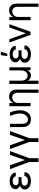

<svg xmlns="http://www.w3.org/2000/svg" viewBox="1945 -2752 1010 4941"><g transform="rotate(-90 2450.5 -281.0)"><path d="M261 -308.2H363.3V-231.5H261Q203.5 -231.5 173.3 -211.6Q143.1 -191.8 143.1 -149.1Q143.1 -117.2 175.6 -92.7Q208.1 -68.2 266.7 -68.2Q323.2 -68.2 357.4 -95.3Q391.7 -122.5 391.7 -157.7H488.3Q488.3 -99.4 455.6 -62.3Q422.9 -25.2 372.2 -7.6Q321.4 9.9 266.7 9.9Q202.8 9.9 152.7 -9.1Q102.6 -28.1 73.9 -63.7Q45.1 -99.4 45.1 -149.1Q45.1 -195 70.8 -226Q96.6 -257.1 144.5 -272.4Q102.6 -289.8 78.8 -319.1Q55 -348.4 55 -383.5Q55 -459.2 112.9 -498.8Q170.8 -538.4 266.7 -538.4Q324.9 -538.4 373.4 -519Q421.9 -499.6 450.8 -464.3Q479.8 -429 479.8 -380.7H383.2Q383.2 -413.7 349.4 -437Q315.7 -460.2 266.7 -460.2Q208.1 -460.2 180.6 -436.3Q153.1 -412.3 153.1 -383.5Q153.1 -350.5 177.7 -329.4Q202.4 -308.2 261 -308.2Z M669 -528.4 803.3 -146 934.7 -528.4H1034.1L850.9 -30.9V203.1H752.8V-34.4L569.6 -528.4Z M1183.9 -528.4 1318.2 -146 1449.6 -528.4H1549L1365.8 -30.9V203.1H1267.8V-34.4L1084.5 -528.4Z M1652 -528.4H1735.8V-210.2Q1735.8 -157 1751.6 -125.5Q1767.4 -94.1 1792.8 -80.4Q1818.2 -66.8 1846.6 -66.8Q1892 -66.8 1927 -94.8Q1962 -122.9 1981.7 -170.5Q2001.4 -218 2001.4 -277Q2000.4 -337.7 1981.9 -402.7Q1963.4 -467.7 1938.9 -528.4H2027Q2049.4 -483.7 2066.6 -416Q2083.8 -348.4 2083.8 -277Q2083.8 -220.9 2070.3 -169.4Q2056.8 -117.9 2028.4 -77.6Q2000 -37.3 1955.6 -13.7Q1911.2 9.9 1849.4 9.9Q1762.1 9.9 1707 -43.3Q1652 -96.6 1652 -211.6Z M2272.7 -322.4V0H2188.9V-545.5H2272.7V-453.1H2278.4Q2297.6 -494.7 2338.1 -523.6Q2378.6 -552.6 2440.3 -552.6Q2517 -552.6 2566.8 -501.8Q2616.5 -451 2616.5 -346.6V204.5H2532.7V-340.9Q2532.7 -400.6 2499.1 -436.1Q2465.6 -471.6 2413.4 -471.6Q2382.1 -471.6 2349.6 -455.6Q2317.1 -439.6 2294.9 -406.6Q2272.7 -373.6 2272.7 -322.4Z M3109.4 -245.7V-545.5H3188.9V0H3119.3L3112.9 -76.3Q3066.4 9.9 2978.7 9.9Q2893.1 9.9 2845.2 -71.7V203.1H2761.4V-545.5H2845.2V-245.7Q2845.2 -186.8 2864.3 -149.1Q2883.5 -111.5 2913.7 -93.4Q2943.9 -75.3 2977.3 -75.3Q3010.7 -75.3 3040.8 -93.4Q3071 -111.5 3090.2 -149.1Q3109.4 -186.8 3109.4 -245.7Z M3523.8 -308.2H3626.1V-231.5H3523.8Q3466.3 -231.5 3436.1 -211.6Q3405.9 -191.8 3405.9 -149.1Q3405.9 -117.2 3438.4 -92.7Q3470.9 -68.2 3529.5 -68.2Q3585.9 -68.2 3620.2 -95.3Q3654.5 -122.5 3654.5 -157.7H3751.1Q3751.1 -99.4 3718.4 -62.3Q3685.7 -25.2 3634.9 -7.6Q3584.2 9.9 3529.5 9.9Q3465.6 9.9 3415.5 -9.1Q3365.4 -28.1 3336.6 -63.7Q3307.9 -99.4 3307.9 -149.1Q3307.9 -195 3333.6 -226Q3359.4 -257.1 3407.3 -272.4Q3365.4 -289.8 3341.6 -319.1Q3317.8 -348.4 3317.8 -383.5Q3317.8 -459.2 3375.7 -498.8Q3433.6 -538.4 3529.5 -538.4Q3587.7 -538.4 3636.2 -519Q3684.7 -499.6 3713.6 -464.3Q3742.5 -429 3742.5 -380.7H3646Q3646 -413.7 3612.2 -437Q3578.5 -460.2 3529.5 -460.2Q3470.9 -460.2 3443.4 -436.3Q3415.8 -412.3 3415.8 -383.5Q3415.8 -350.5 3440.5 -329.4Q3465.2 -308.2 3523.8 -308.2ZM3478.7 -599.4 3502.8 -765.6H3593.8L3536.9 -599.4Z M4299.7 -545.5 4103.7 0H4024.1L3828.1 -545.5H3913.4L4061.1 -129.3H4066.8L4214.5 -545.5Z M4485.8 -322.4V0H4402V-545.5H4485.8V-453.1H4491.5Q4510.7 -494.7 4551.1 -523.6Q4591.6 -552.6 4653.4 -552.6Q4730.1 -552.6 4779.8 -501.8Q4829.5 -451 4829.5 -346.6V204.5H4745.7V-340.9Q4745.7 -400.6 4712.2 -436.1Q4678.6 -471.6 4626.4 -471.6Q4595.2 -471.6 4562.7 -455.6Q4530.2 -439.6 4508 -406.6Q4485.8 -373.6 4485.8 -322.4Z"/></g></svg>

Font: Inter UI
Style: Regular
Weight: 400
Designer: Rasmus Andersson
Foundry: rsms
Version: Version 2.2